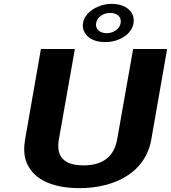

<svg xmlns="http://www.w3.org/2000/svg" viewBox="-20 -965 886 995"><path d="M412 -108C311 -108 270 -154 285 -242L368 -711H192L110 -242C103 -201 104 -164 114 -133C144 -43 239 10 392 10C439 10 483 5 525 -6C647 -37 742 -114 764 -242L846 -711H670L587 -242C571 -154 514 -108 412 -108ZM410 -845C408 -831 409 -818 414 -806C428 -772 464 -747 524 -747C542 -747 560 -749 577 -754C622 -767 664 -797 672 -845C674 -858 673 -872 669 -884C657 -919 618 -945 559 -945C541 -945 523 -942 506 -937C462 -923 418 -893 410 -845ZM551 -898C589 -898 611 -876 605 -845C600 -815 569 -793 532 -793C496 -793 473 -816 478 -845C484 -876 513 -898 551 -898Z"/></svg>

Font: Asimov
Style: XWidIt
Weight: 500
Designer: Google
Version: Version 2.000980; 2014